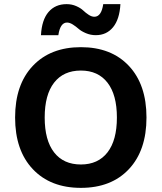

<svg xmlns="http://www.w3.org/2000/svg" viewBox="-20 -898 781 928"><path d="M562 -878Q558 -805 526.5 -766.5Q495 -728 443 -728Q418 -728 395.5 -737.5Q373 -747 360 -758.5Q347 -770 332 -779.5Q317 -789 304 -789Q271 -789 262 -728H178Q182 -802 214.5 -840Q247 -878 302 -878Q327 -878 348.5 -868.5Q370 -859 382 -847.5Q394 -836 408.5 -826.5Q423 -817 436 -817Q470 -817 479 -878ZM138.5 -579.5Q224 -670 371 -670Q518 -670 603 -579.5Q688 -489 688 -330Q688 -171 603 -80.5Q518 10 371 10Q224 10 138.5 -80.5Q53 -171 53 -330Q53 -489 138.5 -579.5ZM371 -557Q287 -557 241.5 -498.5Q196 -440 196 -330Q196 -220 241.5 -161.5Q287 -103 371 -103Q454 -103 499.5 -161.5Q545 -220 545 -330Q545 -440 499.5 -498.5Q454 -557 371 -557Z"/></svg>

Font: Elaine Sans SemiBold
Style: Regular
Weight: 600
Designer: Wei Huang
Foundry: Wei Huang
Version: Version 2.001;December 24, 2019;FontCreator 12.0.0.2547 64-b